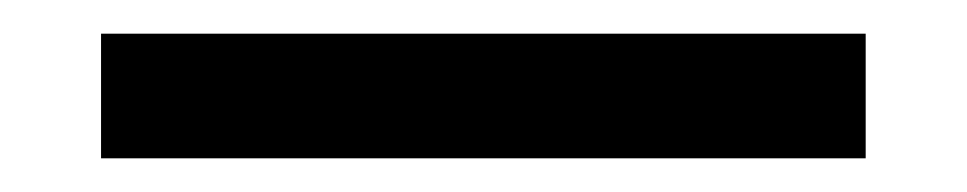

<svg xmlns="http://www.w3.org/2000/svg" viewBox="-20 21 574 114"><path d="M494 115H40V41H494Z"/></svg>

Font: Non Bureau
Style: Regular
Weight: 400
Designer: Jona Saucedo
Foundry: Non Foundry
Version: Version 1.000; ttfautohint (v1.8.4)